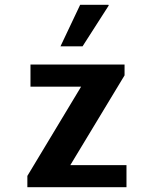

<svg xmlns="http://www.w3.org/2000/svg" viewBox="-20 -780 640 800"><path d="M94 0V-47L318 -419H107V-511H499V-466L273 -92H507V0ZM232 -587 314 -760H432L433 -757L324 -587Z"/></svg>

Font: Chivo Mono Medium SemiBold
Style: Regular
Weight: 600
Monospace: yes
Version: Version 1.008